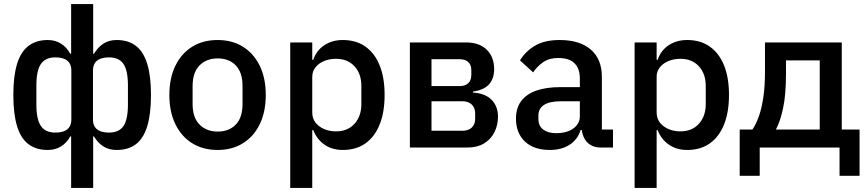

<svg xmlns="http://www.w3.org/2000/svg" viewBox="-20 -730 4294 950"><path d="M332 200V-55H328Q310 -23 282 -5.5Q254 12 216 12Q159 12 121 -16.5Q83 -45 64.5 -105.5Q46 -166 46 -260Q46 -354 64.5 -414Q83 -474 121 -503Q159 -532 216 -532Q254 -532 282 -514Q310 -496 328 -464H332V-710H441V-464H445Q464 -496 491.5 -514Q519 -532 557 -532Q615 -532 652.5 -503Q690 -474 708.5 -414Q727 -354 727 -260Q727 -166 708.5 -105.5Q690 -45 652.5 -16.5Q615 12 557 12Q519 12 491.5 -5.5Q464 -23 445 -55H441V200ZM253 -74Q281 -74 298.5 -81.5Q316 -89 324.5 -103.5Q333 -118 333 -139V-381Q333 -402 324.5 -416.5Q316 -431 298.5 -438.5Q281 -446 253 -446Q205 -446 182.5 -413.5Q160 -381 160 -307V-213Q160 -139 182.5 -106.5Q205 -74 253 -74ZM520 -74Q569 -74 591 -106.5Q613 -139 613 -213V-307Q613 -381 591 -413.5Q569 -446 520 -446Q493 -446 475 -438.5Q457 -431 448.5 -416.5Q440 -402 440 -381V-139Q440 -118 448.5 -103.5Q457 -89 475 -81.5Q493 -74 520 -74Z M1057 12Q984 12 930.5 -21.5Q877 -55 847.5 -116Q818 -177 818 -260Q818 -343 847.5 -404Q877 -465 930.5 -498.5Q984 -532 1057 -532Q1129 -532 1182.5 -498.5Q1236 -465 1265.5 -404Q1295 -343 1295 -260Q1295 -177 1265.5 -116Q1236 -55 1182.5 -21.5Q1129 12 1057 12ZM1057 -79Q1113 -79 1146.5 -113.5Q1180 -148 1180 -216V-304Q1180 -372 1146.5 -406.5Q1113 -441 1057 -441Q1002 -441 967.5 -406.5Q933 -372 933 -304V-216Q933 -148 967.5 -113.5Q1002 -79 1057 -79Z M1416 200V-520H1525V-434H1530Q1546 -481 1585 -506.5Q1624 -532 1676 -532Q1742 -532 1788 -499.5Q1834 -467 1858.5 -406.5Q1883 -346 1883 -260Q1883 -175 1858.5 -114Q1834 -53 1788 -20.5Q1742 12 1676 12Q1624 12 1586 -14Q1548 -40 1530 -86H1525V200ZM1643 -80Q1700 -80 1734 -117.5Q1768 -155 1768 -215V-305Q1768 -365 1734 -402Q1700 -439 1643 -439Q1610 -439 1583.5 -428Q1557 -417 1541 -397Q1525 -377 1525 -350V-174Q1525 -144 1541 -123.5Q1557 -103 1583.5 -91.5Q1610 -80 1643 -80Z M2008 0V-520H2285Q2352 -520 2388.5 -484Q2425 -448 2425 -388Q2425 -340 2399 -312Q2373 -284 2320 -277V-272Q2382 -268 2413 -235.5Q2444 -203 2444 -153Q2444 -110 2426 -75Q2408 -40 2374.5 -20Q2341 0 2293 0ZM2115 -83H2268Q2297 -83 2314 -98.5Q2331 -114 2331 -142V-169Q2331 -197 2314 -213Q2297 -229 2268 -229H2115ZM2115 -304H2254Q2282 -304 2297 -318.5Q2312 -333 2312 -358V-383Q2312 -409 2297 -423Q2282 -437 2254 -437H2115Z M3013 0H2952Q2922 0 2900.5 -13.5Q2879 -27 2868 -52Q2857 -77 2857 -111V-120L2888 -87H2853Q2838 -39 2798 -13.5Q2758 12 2701 12Q2621 12 2577 -30Q2533 -72 2533 -143Q2533 -195 2558.5 -229.5Q2584 -264 2633 -281.5Q2682 -299 2755 -299H2849V-343Q2849 -390 2823 -416.5Q2797 -443 2742 -443Q2697 -443 2667.5 -422.5Q2638 -402 2618 -372L2553 -431Q2579 -475 2626.5 -503.5Q2674 -532 2749 -532Q2849 -532 2903.5 -484.5Q2958 -437 2958 -350V-89H3013ZM2849 -229H2757Q2700 -229 2672 -211Q2644 -193 2644 -159V-141Q2644 -107 2668 -89Q2692 -71 2732 -71Q2766 -71 2792 -81Q2818 -91 2833.5 -110Q2849 -129 2849 -154Z M3120 200V-520H3229V-434H3234Q3250 -481 3289 -506.5Q3328 -532 3380 -532Q3446 -532 3492 -499.5Q3538 -467 3562.5 -406.5Q3587 -346 3587 -260Q3587 -175 3562.5 -114Q3538 -53 3492 -20.5Q3446 12 3380 12Q3328 12 3290 -14Q3252 -40 3234 -86H3229V200ZM3347 -80Q3404 -80 3438 -117.5Q3472 -155 3472 -215V-305Q3472 -365 3438 -402Q3404 -439 3347 -439Q3314 -439 3287.5 -428Q3261 -417 3245 -397Q3229 -377 3229 -350V-174Q3229 -144 3245 -123.5Q3261 -103 3287.5 -91.5Q3314 -80 3347 -80Z M3640 140V-89H3703Q3723 -119 3736.5 -159.5Q3750 -200 3757.5 -252.5Q3765 -305 3765 -371V-520H4145V-89H4233V140H4134V0H3739V140ZM3819 -89H4036V-431H3869V-365Q3869 -261 3854.5 -194Q3840 -127 3819 -89Z"/></svg>

Font: IBM Plex Sans Medium
Style: Regular
Weight: 500
Designer: Mike Abbink, Paul van der Laan, Pieter van Rosmalen
Foundry: Bold Monday
Version: Version 3.201